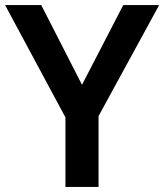

<svg xmlns="http://www.w3.org/2000/svg" viewBox="-20 -734 645 754"><path d="M302 -401 464 -714H605L367 -278V0H237V-273L0 -714H142Z"/></svg>

Font: Noto Sans Sora Sompeng SemiBold
Style: Regular
Weight: 600
Version: Version 2.101